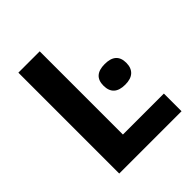

<svg xmlns="http://www.w3.org/2000/svg" viewBox="-198 -837 961 961"><g transform="rotate(-45 282.5 -357.0)"><path d="M90 -714H241V-125H531V0H90ZM345 -367Q345 -439 426 -439Q507 -439 507 -367Q507 -331 486.5 -312Q466 -293 426 -293Q345 -293 345 -367Z"/></g></svg>

Font: OpenSansMMV
Style: Bold
Weight: 700
Foundry: Ascender Corporation
Version: Version 4.001